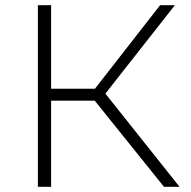

<svg xmlns="http://www.w3.org/2000/svg" viewBox="-20 -720 735 740"><path d="M612 0 329 -352 372 -377 672 0ZM126 0V-700H177V0ZM160 -332V-378H373V-332ZM375 -345 328 -355 597 -700H654Z"/></svg>

Font: Modern
Style: Regular
Weight: 300
Designer: Julieta Ulanovsky
Foundry: Julieta Ulanovsky
Version: Version 8.000